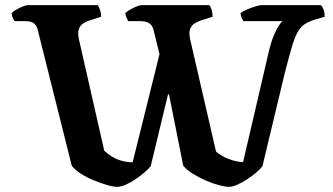

<svg xmlns="http://www.w3.org/2000/svg" viewBox="-20 -724 1292 744"><path d="M434 0Q419 0 395 -7Q371 -14 344 -25Q317 -36 294 -50.5Q271 -65 258 -82L126 -609Q122 -626 111 -634Q100 -642 78 -642H37Q33 -646 29.5 -654.5Q26 -663 25 -673Q30 -679 42 -686Q54 -693 67 -698.5Q80 -704 88 -704H358Q363 -699 367.5 -686Q372 -673 372 -659L331 -646Q317 -642 304.5 -634.5Q292 -627 286 -612.5Q280 -598 286 -571L384 -140Q399 -126 417 -115.5Q435 -105 455 -100Q475 -95 494 -95L598 -514L575 -608Q571 -625 558.5 -633.5Q546 -642 523 -642H477Q474 -647 470.5 -655.5Q467 -664 465 -673Q471 -679 483 -686Q495 -693 508 -698.5Q521 -704 528 -704H791Q796 -699 800 -686Q804 -673 804 -659L762 -646Q749 -642 736 -634.5Q723 -627 717 -612.5Q711 -598 717 -571L817 -137Q826 -128 844.5 -118Q863 -108 884.5 -102Q906 -96 922 -96L1023 -530Q1031 -563 1041 -586.5Q1051 -610 1060 -624Q1069 -638 1075 -642H923Q921 -645 917 -653.5Q913 -662 912 -673Q920 -680 936.5 -687Q953 -694 969.5 -699Q986 -704 992 -704H1224Q1229 -699 1233.5 -687.5Q1238 -676 1238 -659L1197 -647Q1175 -640 1159.5 -629.5Q1144 -619 1132.5 -598Q1121 -577 1110 -539Q1099 -501 1083 -439L997 -80Q989 -69 973 -55.5Q957 -42 938 -29.5Q919 -17 900 -8.5Q881 0 867 0Q853 0 828.5 -6.5Q804 -13 777.5 -24.5Q751 -36 727.5 -50.5Q704 -65 690 -82L635 -358H631L564 -80Q556 -70 540.5 -56.5Q525 -43 506 -30Q487 -17 467.5 -8.5Q448 0 434 0Z"/></svg>

Font: Texturina 12pt
Style: Bold
Weight: 700
Designer: Guillermo Torres Carreño
Foundry: Omnibus-Type
Version: Version 1.002